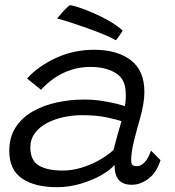

<svg xmlns="http://www.w3.org/2000/svg" viewBox="-20 -726 688 756"><path d="M203.5 11Q117 11 66.8 -23.2Q16.5 -57.5 16.5 -131.5Q16.5 -185.5 41.2 -224Q66 -262.5 108.2 -286.8Q150.5 -311 203.2 -322.5Q256 -334 311.5 -334Q347 -334 381 -328.8Q415 -323.5 439.8 -317.2Q464.5 -311 471.5 -308Q474.5 -322.5 475.2 -336.8Q476 -351 474.5 -368Q472 -417 433.2 -439.8Q394.5 -462.5 336.5 -462.5Q294.5 -462.5 258 -450.2Q221.5 -438 192.2 -417.2Q163 -396.5 141.5 -372.5L86.5 -417Q132 -466.5 201.2 -498.2Q270.5 -530 351 -530Q441 -530 494.8 -489.2Q548.5 -448.5 548.5 -364Q548.5 -341 543.8 -313.2Q539 -285.5 530.5 -256.5Q518 -213 507.2 -169.8Q496.5 -126.5 496.5 -95.5Q496.5 -80.5 502.2 -76Q508 -71.5 518.5 -71.5Q535.5 -71.5 550.2 -87.8Q565 -104 574.5 -133L612 -95.5Q597 -47 565.2 -22.8Q533.5 1.5 499 1.5Q463.5 1.5 447.2 -18Q431 -37.5 431 -77Q415.5 -57.5 380.5 -37.2Q345.5 -17 299.2 -3Q253 11 203.5 11ZM227.5 -54.5Q263 -54.5 299.2 -65.2Q335.5 -76 368.5 -94.2Q401.5 -112.5 427 -135.5Q436 -171.5 443.5 -198.2Q451 -225 458.5 -249Q444.5 -254 403 -263.2Q361.5 -272.5 304 -272.5Q267.5 -272.5 231.5 -265Q195.5 -257.5 165.5 -241.8Q135.5 -226 117.5 -201.8Q99.5 -177.5 99.5 -145Q99.5 -95.5 131.8 -75Q164 -54.5 227.5 -54.5ZM254.5 -705.5Q265 -705 290.5 -696.8Q316 -688.5 348.2 -674.5Q380.5 -660.5 411.2 -642.8Q442 -625 463 -605.5Q460 -600.5 454.5 -592.2Q449 -584 443.8 -576.8Q438.5 -569.5 436 -567.5Q419.5 -577.5 390.5 -589.5Q361.5 -601.5 327.5 -613.8Q293.5 -626 261.2 -636.5Q229 -647 205 -653Q209.5 -658 217.5 -668Q225.5 -678 235.5 -688.2Q245.5 -698.5 254.5 -705.5Z"/></svg>

Font: Grandstander Thin Light
Style: Italic
Weight: 300
Italic angle: -15°
Version: Version 1.200